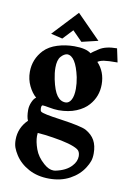

<svg xmlns="http://www.w3.org/2000/svg" viewBox="-90 -650 641 928"><g transform="rotate(10 230.0 -186.0)"><path d="M256.8 -456.5 209 -504.9 163.1 -456.1 106 -469.7 221.2 -592.8 336.9 -475.6ZM217.8 221.7Q160.2 221.7 116.5 198Q72.8 174.3 48.8 136.2Q37.6 118.7 31.7 102.5Q25.9 86.4 25.9 64.5Q25.9 5.9 68.8 -36.1Q60.5 -54.2 60.5 -87.9Q60.5 -107.4 69.1 -127Q77.6 -146.5 88.4 -152.8Q67.4 -170.4 52 -202.1Q36.6 -233.9 36.6 -270.5Q36.6 -333 80.1 -379.4Q105 -404.8 144.5 -417.2Q184.1 -429.7 227.5 -429.7Q285.6 -429.7 310.1 -409.7Q315.4 -416 346.4 -435.8Q377.4 -455.6 432.1 -455.6L446.3 -388.7Q399.9 -388.7 380.1 -385.5Q360.4 -382.3 349.6 -374.5Q389.2 -332.5 389.2 -270.5Q389.2 -210.9 350.6 -167.5Q329.6 -143.1 292 -127.4Q254.4 -111.8 204.6 -111.8Q184.6 -111.8 154.3 -117.7Q137.2 -121.1 126.5 -121.6Q119.6 -121.6 119.6 -106Q119.6 -94.7 124.5 -90.3Q135.3 -81.5 222.2 -69.8Q324.7 -55.2 350.1 -42Q380.9 -24.9 395 0.7Q409.2 26.4 409.2 64.5Q409.2 86.4 403.6 102.5Q397.9 118.7 386.7 136.2Q362.8 174.3 319.1 198Q275.4 221.7 217.8 221.7ZM231.9 -154.8Q249 -154.8 259.5 -174.1Q270 -193.4 270 -228.5Q270 -254.4 264.2 -284.7Q242.2 -385.3 200.2 -385.3Q184.6 -383.8 169.7 -366.9Q154.8 -350.1 154.8 -312Q154.8 -286.1 161.1 -255.9Q172.4 -201.7 189.7 -178.2Q207 -154.8 231.9 -154.8ZM231.4 179.2 239.7 178.7Q293 168 319.3 138.7Q340.3 116.2 340.3 89.8Q339.8 66.4 325.7 57.6Q293.5 36.6 200.7 22.5Q161.1 16.1 125.5 13.7Q124.5 21.5 124.5 29.3Q124.5 56.2 137.2 92Q149.9 127.9 183.6 157.2Q208.5 179.2 231.4 179.2Z"/></g></svg>

Font: Quaaykop
Style: Bold
Weight: 700
Designer: Tup Wanders
Foundry: Free font, DO NOT SELL
Version: Version 1.00;July 31, 2023;FontCreator 11.5.0.2430 64-bit